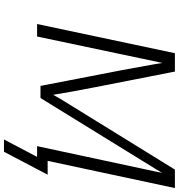

<svg xmlns="http://www.w3.org/2000/svg" viewBox="13 -748 902 968"><g transform="rotate(90 464.0 -264.0)"><path d="M101.1 0 248 -693.8 249 -694.8H340.8L418.9 -296.9Q446.8 -152.8 458 -81.1L479 -118.2L835 -694.8H928.2L791 -53.2H860.8L745.1 167H683.1L771 0H716.8L845.2 -599.1L851.1 -629.9L831.1 -596.2L474.1 -17.1H413.1L334 -425.8L303.2 -595.2L297.9 -629.9H296.9L164.1 0Z"/></g></svg>

Font: CMU Bright
Style: Oblique
Weight: 500
Italic angle: -12°
Version: Version 0.7.0